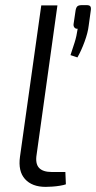

<svg xmlns="http://www.w3.org/2000/svg" viewBox="-20 -721 375 749"><path d="M204 -700 123 -119Q117 -83 132 -66.5Q147 -50 182 -50H235L237 -2Q229 1 214 3.5Q199 6 183.5 7Q168 8 158 8Q105 8 77.5 -22.5Q50 -53 58 -110L141 -700ZM318 -701Q329 -701 332.5 -696Q336 -691 334 -679L326 -621Q323 -594 310 -558.5Q297 -523 282 -497L255 -506Q263 -530 271 -555Q279 -580 283 -609Q275 -608 270.5 -613.5Q266 -619 267 -627L275 -681Q277 -692 282 -696.5Q287 -701 300 -701Z"/></svg>

Font: Exo 2 Light
Style: Italic
Weight: 300
Italic angle: -8°
Designer: Natanael Gama
Foundry: Natanael Gama
Version: Version 2.010